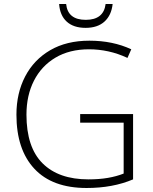

<svg xmlns="http://www.w3.org/2000/svg" viewBox="-20 -928 763 958"><path d="M380 -359H644V-33Q543 10 412 10Q241 10 151.5 -86Q62 -182 62 -356Q62 -463 105.5 -546.5Q149 -630 230.5 -677.5Q312 -725 426 -725Q543 -725 635 -682L616 -639Q569 -661 521 -671.5Q473 -682 424 -682Q327 -682 257 -640.5Q187 -599 149.5 -525.5Q112 -452 112 -356Q112 -193 192.5 -113Q273 -33 421 -33Q475 -33 518.5 -40.5Q562 -48 597 -62V-316H380ZM542 -908Q536 -852 501.5 -820.5Q467 -789 407 -789Q347 -789 313 -820Q279 -851 275 -908H310Q318 -829 408 -829Q497 -829 507 -908Z"/></svg>

Font: Noto Sans Thaana ExtraLight
Style: Regular
Weight: 200
Designer: David Williams
Foundry: Google Inc.
Version: Version 3.001; ttfautohint (v1.8.4.7-5d5b)